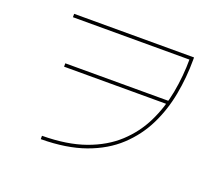

<svg xmlns="http://www.w3.org/2000/svg" viewBox="-119 -875 1237 1070"><g transform="rotate(20 500.0 -340.0)"><path d="M214 20V0Q362 -1 468.5 -39Q575 -77 647 -143.5Q719 -210 761.5 -297Q804 -384 822.5 -483.5Q841 -583 841 -685L846 -680H150V-700H861V-685Q861 -582 842 -480Q823 -378 779 -288.5Q735 -199 660.5 -129.5Q586 -60 476 -20.5Q366 19 214 20ZM817 -424V-404H198V-424Z"/></g></svg>

Font: Murecho Thin Thin
Style: Regular
Weight: 250
Version: Version 1.010